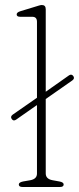

<svg xmlns="http://www.w3.org/2000/svg" viewBox="-20 -746 315 766"><path d="M27 -271Q20 -280.5 30.5 -288.5L127.5 -356V-659Q127.5 -679 109 -679H61Q46.5 -679 46.5 -688.5Q46.5 -696.5 60.5 -701L119.5 -719Q128 -721.5 135.2 -723.8Q142.5 -726 147 -726Q162.5 -726 162.5 -709V-380L255.5 -445.5Q265.5 -452 272.5 -442.5Q279 -433 269 -425.5L162.5 -351V-54Q162.5 -32 189.5 -27L217 -22Q234 -19 234 -10Q234 0 219 0H70Q55 0 55 -10Q55 -18.5 72 -22L101 -27Q127.5 -32 127.5 -53.5V-327L44 -268.5Q33.5 -261.5 27 -271Z"/></svg>

Font: Fraunces 9pt Soft Thin
Style: Regular
Weight: 100
Version: Version 1.000;[b76b70a41]